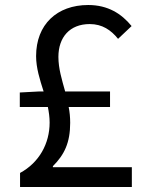

<svg xmlns="http://www.w3.org/2000/svg" viewBox="-20 -746 595 766"><path d="M60 0H506V-79H191V-83C237 -129 260 -177 260 -256C260 -278 258 -299 254 -319H419V-381H240C227 -428 213 -472 213 -519C213 -597 258 -650 338 -650C388 -650 423 -626 451 -591L505 -642C465 -691 411 -726 332 -726C207 -726 124 -648 124 -522C124 -475 139 -428 154 -381H134L59 -377V-319H171C175 -299 178 -278 178 -257C178 -173 136 -97 60 -56Z"/></svg>

Font: Microsoft YaHei
Style: Regular
Weight: 400
Designer: Ryoko NISHIZUKA 西塚涼子 (kana, bopomofo & ideographs); Paul D. Hunt (Latin, Greek & Cyrillic); Sandoll Communications 산돌커뮤니
Foundry: Adobe
Version: Version 2.001;hotconv 1.0.111;makeotfexe 2.5.65597